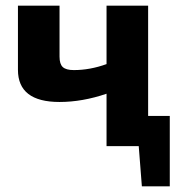

<svg xmlns="http://www.w3.org/2000/svg" viewBox="-20 -513 640 674"><path d="M576 -106V141H478L467 0H354V-184Q269 -155 189 -155Q43 -155 43 -268V-493H189V-314Q189 -288 200.5 -277.5Q212 -267 239 -267Q296 -267 354 -288V-493H500V-106Z"/></svg>

Font: Exo 2.0
Style: Bold
Weight: 700
Designer: Natanael Gama
Version: Version 1.001;PS 001.001;hotconv 1.0.70;makeotf.lib2.5.58329